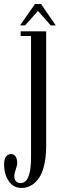

<svg xmlns="http://www.w3.org/2000/svg" viewBox="-72 -678 295 947"><path d="M26.9 -552.7 100.6 -658.2H130.4L203.1 -552.7H178.2L115.2 -624L51.8 -552.7ZM33.7 249Q-4.9 249 -28.3 216.1Q-51.8 183.1 -51.8 131.3Q-51.8 107.9 -42.5 95Q-33.2 82 -17.6 82Q-2.9 82 4.9 93.8Q12.7 105.5 12.7 125Q12.7 138.2 5.6 158.4Q-1.5 178.7 -1.5 188.5Q-1.5 208.5 7.8 216.8Q17.1 225.1 29.3 225.1Q81.1 225.1 81.1 97.7V-500.5H29.8V-523.4H155.8V40.5Q155.8 96.7 145.5 138.4Q135.3 180.2 117.7 203.6Q100.1 227.1 79.1 238Q58.1 249 33.7 249Z"/></svg>

Font: Imbue
Style: Regular
Weight: 400
Designer: Tyler Finck
Foundry: Etcetera Type Company
Version: Version 0.910